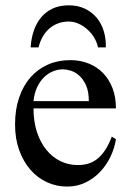

<svg xmlns="http://www.w3.org/2000/svg" viewBox="-20 -687 484 722"><path d="M416 -163.6Q411.1 -130.9 396 -98.9Q380.9 -66.9 357.4 -41.7Q334 -16.6 302.2 -1Q270.5 14.6 231.9 14.6Q192.4 14.6 156.7 -1.7Q121.1 -18.1 94.5 -48.6Q67.9 -79.1 52.2 -122.3Q36.6 -165.5 36.6 -218.8Q36.6 -275.4 52 -320.3Q67.4 -365.2 95 -396.5Q122.6 -427.7 160.6 -444.3Q198.7 -460.9 244.1 -460.9Q281.2 -460.9 312.7 -448.5Q344.2 -436 367.2 -412.6Q390.1 -389.2 403.1 -355.5Q416 -321.8 416 -279.3H106Q106 -229.5 119.1 -189.9Q132.3 -150.4 154.8 -123Q177.2 -95.7 206.8 -81.3Q236.3 -66.9 269 -66.4Q291 -65.9 309.8 -71Q328.6 -76.2 344.7 -88.6Q360.8 -101.1 374.8 -121.8Q388.7 -142.6 400.4 -173.3ZM314 -306.6Q314 -343.8 303.2 -366.9Q292.5 -390.1 277.3 -403.3Q262.2 -416.5 245.6 -421.4Q229 -426.3 216.8 -426.3Q197.3 -426.3 178.5 -418.5Q159.7 -410.6 144.5 -395.5Q129.4 -380.4 119.1 -357.9Q108.9 -335.4 106 -306.6ZM348.6 -508.8Q344.2 -529.3 333.3 -546.9Q322.3 -564.5 307.1 -577.6Q292 -590.8 274.4 -598.4Q256.8 -606 238.8 -606Q215.8 -606 197 -598.6Q178.2 -591.3 163.8 -578.1Q149.4 -564.9 139.6 -547.1Q129.9 -529.3 125 -508.8H95.2Q97.2 -541.5 106.7 -570.3Q116.2 -599.1 133.8 -620.6Q151.4 -642.1 177.2 -654.5Q203.1 -667 238.8 -667Q272.5 -667 298.8 -654.5Q325.2 -642.1 343.3 -620.6Q361.3 -599.1 370.1 -570.3Q378.9 -541.5 377.9 -508.8Z"/></svg>

Font: Doulos SIL Phon
Style: Regular
Weight: 400
Designer: Walt Agee, Victor Gaultney, Peter Martin, Debbi Hosken, Becca Hirsbrunner
Foundry: SIL International
Version: Version 5.000